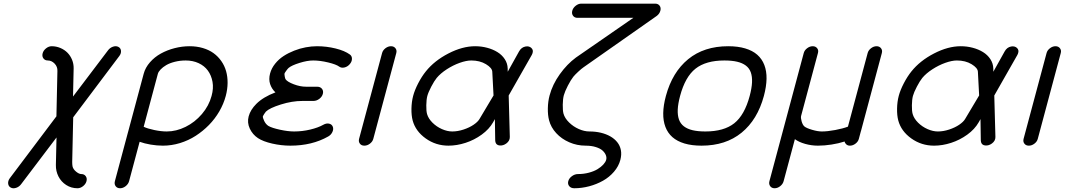

<svg xmlns="http://www.w3.org/2000/svg" viewBox="-20 -789 5767 1040"><path d="M420.4 153.8Q436 153.8 444.3 165.2Q452.6 176.5 448.5 192.4Q444.3 208 429.9 219.4Q415.5 230.7 399.7 230.7Q366 230.7 338.6 213.1Q311.3 195.6 296.6 166.7Q282 137.9 282.7 104.5L286.1 -44.4L94.7 208.3Q84.2 222.7 67.7 228.3Q51.3 233.9 38.6 227.3Q25.9 220.7 24.2 205.8Q22.5 190.9 33 176.5L285.6 -158.9L291 -404.5Q292 -427.5 275.8 -444.5Q259.5 -461.4 239 -461.4Q223.4 -461.4 215.1 -472.8Q206.8 -484.1 210.9 -500Q215.1 -515.9 229.6 -527.2Q244.1 -538.6 259.8 -538.6Q284.7 -538.6 307.1 -529.1Q329.6 -519.5 345.5 -503.4Q361.3 -487.3 370.4 -465.1Q379.4 -442.9 378.9 -418.5L375.5 -266.1L564.7 -515.9Q575.2 -530.3 591.7 -536Q608.2 -541.7 620.8 -535.2Q633.5 -529.1 635.3 -514.5Q637 -500 626.7 -486.1L376.5 -153.6L371.1 88.4Q370.8 92 371.5 100.5Q372.1 108.9 372.8 111.8Q376.2 127.7 392.1 140.7Q408 153.8 420.4 153.8Z M1202.9 -269.3Q1191.4 -226.3 1168 -185.8Q1144.5 -145.3 1111.7 -111.8Q1078.9 -78.4 1039.8 -53.2Q1000.7 -28.1 955 -14Q909.2 0 862.5 0Q830.6 0 796.4 -5.7Q762.2 -11.5 736.3 -21L679.2 192.4Q675 208 660.6 219.4Q646.2 230.7 630.4 230.7Q614.7 230.7 606.4 219.5Q598.1 208.3 602.3 192.4L672.6 -70.1Q673.3 -73.5 674.1 -75.4L758.3 -389.4Q767.3 -423.1 792.4 -451.7Q817.4 -480.2 851.4 -499Q885.5 -517.8 925.9 -528.2Q966.3 -538.6 1006.8 -538.6Q1045.7 -538.6 1079 -528.7Q1112.3 -518.8 1136.8 -501Q1161.4 -483.2 1178.8 -458.1Q1196.3 -433.1 1204.7 -403.4Q1213.1 -373.8 1212.8 -339.5Q1212.4 -305.2 1202.9 -269.3ZM1126 -269.3Q1137.5 -310.5 1131.1 -345.7Q1124.8 -380.9 1106 -406.6Q1087.2 -432.4 1055.9 -446.9Q1024.7 -461.4 986.1 -461.4Q954.8 -461.4 927 -454.3Q899.2 -447.3 880.5 -436.3Q861.8 -425.3 850 -412.8Q838.1 -400.4 835 -388.9L758.3 -102.3Q779.1 -92.3 816 -84.6Q853 -76.9 883.1 -76.9Q934.6 -76.9 985.1 -101.8Q1035.6 -126.7 1073.6 -171.1Q1111.6 -215.6 1126 -269.3Z M1471.9 -288.6Q1451.9 -307.4 1443.2 -333.5Q1434.6 -359.6 1442.9 -390.9Q1450.4 -419.2 1470.1 -443.7Q1489.7 -468.3 1516 -485.4Q1542.2 -502.4 1573.4 -514.6Q1604.5 -526.9 1636 -532.7Q1667.5 -538.6 1697 -538.6Q1748.5 -538.6 1797.9 -526.4Q1847.2 -514.2 1875.2 -493.7Q1886.7 -485.4 1886.4 -469.8Q1886 -454.3 1874 -440.9Q1862.1 -427.2 1845.6 -423.5Q1829.1 -419.7 1817.6 -428Q1801.3 -440.2 1757.4 -450.8Q1713.6 -461.4 1676.3 -461.4Q1644 -461.4 1602.2 -448.2Q1560.3 -435.1 1543.7 -421.4Q1538.6 -417.2 1530.2 -405.4Q1521.7 -393.6 1521 -390.4Q1520.3 -387.2 1522.2 -375.4Q1524.2 -363.5 1527.1 -359.4Q1536.6 -345.7 1571.3 -332.5Q1606 -319.3 1638.2 -319.3H1697.8Q1715.1 -319.3 1724 -308Q1732.9 -296.6 1728.8 -280.8Q1724.6 -264.9 1709.6 -253.5Q1694.6 -242.2 1677.2 -242.2H1617.7Q1562.3 -242.2 1501.2 -223Q1440.2 -203.9 1420.2 -184.3Q1417.2 -181.4 1411 -171.5Q1404.8 -161.6 1404.1 -159.7Q1402.3 -152.1 1410.9 -134.2Q1419.4 -116.2 1434.1 -106.7Q1452.9 -95.9 1496.3 -86.4Q1539.8 -76.9 1573.2 -76.9Q1617.4 -76.9 1660.4 -87.2Q1703.4 -97.4 1731.9 -113.5Q1747.6 -122.3 1762.3 -119.3Q1777.1 -116.2 1782.5 -103Q1787.8 -89.8 1780.5 -74.1Q1773.2 -58.3 1757.6 -49.6Q1670.2 0 1552.7 0Q1504.4 0 1454.8 -11.2Q1405.3 -22.5 1377.4 -40.8Q1348.1 -60.3 1333 -92.5Q1317.9 -124.8 1326.9 -158.7Q1336.4 -194.3 1368.4 -226.3Q1405.5 -263.4 1471.9 -288.6Z M2049.6 -501.5Q2053.5 -516.6 2067.7 -527.6Q2082 -538.6 2097.9 -538.6Q2113.5 -538.6 2122.1 -527.6Q2130.6 -516.6 2126.5 -501.5L2002 -36.9Q1998 -21.7 1983.8 -10.9Q1969.5 0 1953.6 0Q1937.7 0 1929.4 -10.9Q1921.1 -21.7 1925 -36.9Z M2293.2 -171.4Q2300.3 -146.7 2322.5 -124.6Q2344.7 -102.5 2373.8 -89.7Q2402.8 -76.9 2429.7 -76.9Q2459.5 -76.9 2491.1 -87.4Q2522.7 -97.9 2545.3 -113.3Q2567.9 -128.7 2576.9 -143.8L2653.3 -272L2646.5 -400.6Q2645.5 -421.1 2612.3 -441.3Q2579.1 -461.4 2532.7 -461.4Q2505.9 -461.4 2470 -448.6Q2434.1 -435.8 2400 -413.7Q2366 -391.6 2345.5 -366.9Q2332 -350.3 2315.9 -319.5Q2299.8 -288.6 2294.7 -269.3Q2289.6 -250 2289.1 -218.9Q2288.6 -187.7 2293.2 -171.4ZM2730.2 -400.4 2791.5 -510.5Q2804 -533 2826.7 -537.1Q2845.2 -540.5 2857.4 -530Q2871.1 -518.1 2863.8 -498.8Q2862.5 -495.1 2860.4 -491.2L2735.4 -271.7L2741.5 -47.1Q2741.9 -26.1 2722.4 -11.7Q2705.3 0.7 2686.8 -1Q2668 -2.7 2663.6 -19.5Q2662.4 -23.4 2662.4 -28.1L2660.6 -143.8L2650.9 -126.5Q2629.6 -89.1 2589.2 -59.8Q2548.8 -30.5 2501.7 -15.3Q2454.6 0 2409.2 0Q2340.6 0 2285.8 -39.2Q2231 -78.4 2215.3 -136.2Q2208 -163.8 2208.7 -200.8Q2209.5 -237.8 2217.8 -269.3Q2226.1 -300.8 2245.2 -337.8Q2264.4 -374.8 2286.6 -402.3Q2333 -460.2 2408.9 -499.4Q2484.9 -538.6 2553.5 -538.6Q2587.2 -538.6 2618.5 -530.3Q2649.9 -522 2674.4 -506.8Q2699 -491.7 2714.1 -468.6Q2729.2 -445.6 2730 -418Z M3128.7 -769.3H3528.6Q3544.7 -769.3 3553 -758.1Q3561.3 -746.8 3556.9 -730.7Q3552.5 -714.4 3537.6 -702.9L3140.9 -424.6Q3129.9 -417.2 3112.1 -400.6Q3094.2 -384 3085.7 -373.5Q3072.3 -356.7 3055.9 -325Q3039.6 -293.2 3034.2 -273.4Q3028.8 -253.9 3028.3 -222Q3027.8 -190.2 3032.2 -173.6Q3039.3 -148.4 3062.3 -125.9Q3085.2 -103.3 3115.1 -90.1Q3145 -76.9 3172.9 -76.9Q3205.3 -76.9 3234.3 -70.1Q3263.2 -63.2 3285.9 -50.3Q3308.6 -37.4 3323.6 -18.6Q3338.6 0.2 3343.1 24.2Q3347.7 48.1 3340.3 76.9Q3331.1 111.8 3305.8 141.2Q3280.5 170.7 3246.2 189.9Q3211.9 209.2 3171.5 220Q3131.1 230.7 3090.6 230.7Q3073 230.7 3063.5 219.5Q3054 208.3 3058.1 192.4Q3062.3 176.5 3077.9 165.2Q3093.5 153.8 3111.1 153.8Q3142.3 153.8 3170.3 146.2Q3198.2 138.7 3217 127.1Q3235.8 115.5 3247.9 102.3Q3260 89.1 3263.4 76.9Q3266.8 64.7 3261.7 51.5Q3256.6 38.3 3244 26.7Q3231.4 15.1 3207.5 7.6Q3183.6 0 3152.3 0Q3105.5 0 3063.5 -18.3Q3021.5 -36.6 2992.8 -67.9Q2964.1 -99.1 2954.1 -137.5Q2946.8 -165.3 2947.5 -202.5Q2948.2 -239.7 2956.8 -271.7Q2972.9 -332 3012.2 -386.8Q3051.5 -441.7 3099.4 -477.1L3410.6 -692.4H3107.9Q3092.3 -692.4 3084 -703.6Q3075.7 -714.8 3079.8 -730.7Q3084 -746.6 3098.5 -757.9Q3113 -769.3 3128.7 -769.3Z M3903.8 -461.4Q3803.5 -461.4 3747.4 -417.1Q3691.4 -372.8 3663.8 -269.3Q3652.6 -227.3 3651.1 -195.9Q3649.7 -164.6 3657.7 -141.7Q3665.8 -118.9 3684.6 -104.6Q3703.4 -90.3 3731.9 -83.6Q3760.5 -76.9 3800.8 -76.9Q3901.1 -76.9 3957.2 -121.3Q4013.2 -165.8 4040.8 -269.3Q4052 -311.3 4053.5 -342.7Q4054.9 -374 4046.9 -396.9Q4038.8 -419.7 4020 -433.8Q4001.2 -448 3972.7 -454.7Q3944.1 -461.4 3903.8 -461.4ZM3780 0Q3727.3 0 3687.6 -11.8Q3647.9 -23.7 3622.4 -46.1Q3596.9 -68.6 3584.4 -101.4Q3571.8 -134.3 3572.5 -176.4Q3573.2 -218.5 3586.9 -269.3Q3621.6 -397.9 3707.5 -468.3Q3793.5 -538.6 3924.3 -538.6Q3977.1 -538.6 4016.7 -526.7Q4056.4 -514.9 4081.9 -492.4Q4107.4 -470 4120.1 -437.1Q4132.8 -404.3 4132.1 -362.2Q4131.3 -320.1 4117.7 -269.3Q4083 -140.6 3996.9 -70.3Q3910.9 0 3780 0Z M4554.9 -22.5Q4522.5 -12 4484 -6Q4445.6 0 4410.6 0Q4375.7 0 4341.4 -9.6Q4307.1 -19.3 4285.6 -35.2L4224.6 192.4Q4220.5 208 4206.1 219.4Q4191.7 230.7 4175.8 230.7Q4160.2 230.7 4151.9 219.5Q4143.6 208.3 4147.7 192.4L4333.5 -501.2Q4337.4 -516.6 4351.8 -527.6Q4366.2 -538.6 4382.1 -538.6Q4397.7 -538.6 4406.2 -527.8Q4414.8 -517.1 4410.6 -502L4319.3 -161.1Q4316.7 -151.1 4322 -132.1Q4327.4 -113 4336.7 -104.5Q4347.4 -95.2 4378.2 -86.1Q4408.9 -76.9 4431.4 -76.9Q4462.4 -76.9 4504.4 -84.8Q4546.4 -92.8 4573 -103L4679.9 -502Q4684.1 -517.1 4698.2 -527.8Q4712.4 -538.6 4728 -538.6Q4743.7 -538.6 4752.2 -527.6Q4760.7 -516.6 4756.6 -501.5L4643.8 -79.8L4642.8 -76.9L4632.1 -36.9Q4628.2 -21.7 4613.9 -10.9Q4599.6 0 4583.7 0Q4572.3 0 4564.6 -6.5Q4556.9 -12.9 4554.9 -22.5Z M4923.6 -171.4Q4930.7 -146.7 4952.9 -124.6Q4975.1 -102.5 5004.2 -89.7Q5033.2 -76.9 5060.1 -76.9Q5089.8 -76.9 5121.5 -87.4Q5153.1 -97.9 5175.7 -113.3Q5198.2 -128.7 5207.3 -143.8L5283.7 -272L5276.9 -400.6Q5275.9 -421.1 5242.7 -441.3Q5209.5 -461.4 5163.1 -461.4Q5136.2 -461.4 5100.3 -448.6Q5064.5 -435.8 5030.4 -413.7Q4996.3 -391.6 4975.8 -366.9Q4962.4 -350.3 4946.3 -319.5Q4930.2 -288.6 4925 -269.3Q4919.9 -250 4919.4 -218.9Q4918.9 -187.7 4923.6 -171.4ZM5360.6 -400.4 5421.9 -510.5Q5434.3 -533 5457 -537.1Q5475.6 -540.5 5487.8 -530Q5501.5 -518.1 5494.1 -498.8Q5492.9 -495.1 5490.7 -491.2L5365.7 -271.7L5371.8 -47.1Q5372.3 -26.1 5352.8 -11.7Q5335.7 0.7 5317.1 -1Q5298.3 -2.7 5293.9 -19.5Q5292.7 -23.4 5292.7 -28.1L5291 -143.8L5281.2 -126.5Q5260 -89.1 5219.6 -59.8Q5179.2 -30.5 5132.1 -15.3Q5085 0 5039.6 0Q4970.9 0 4916.1 -39.2Q4861.3 -78.4 4845.7 -136.2Q4838.4 -163.8 4839.1 -200.8Q4839.8 -237.8 4848.1 -269.3Q4856.4 -300.8 4875.6 -337.8Q4894.8 -374.8 4917 -402.3Q4963.4 -460.2 5039.3 -499.4Q5115.2 -538.6 5183.8 -538.6Q5217.5 -538.6 5248.9 -530.3Q5280.3 -522 5304.8 -506.8Q5329.3 -491.7 5344.5 -468.6Q5359.6 -445.6 5360.4 -418Z M5648.9 -501.5Q5652.8 -516.6 5667.1 -527.6Q5681.4 -538.6 5697.3 -538.6Q5712.9 -538.6 5721.4 -527.6Q5730 -516.6 5725.8 -501.5L5601.3 -36.9Q5597.4 -21.7 5583.1 -10.9Q5568.8 0 5553 0Q5537.1 0 5528.8 -10.9Q5520.5 -21.7 5524.4 -36.9Z"/></svg>

Font: Tecnico
Style: GruesoInclinado
Weight: 700
Italic angle: -15°
Version: Version 1.3